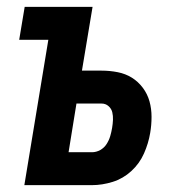

<svg xmlns="http://www.w3.org/2000/svg" viewBox="-20 -540 540 560"><path d="M51 0 121 -424H36L52 -520H250L219 -334H276Q300 -334 323 -329.5Q346 -325 364.5 -313.5Q383 -302 396.5 -284Q410 -266 416 -244.5Q422 -223 422 -199Q422 -175 418 -152Q413 -122 400 -92.5Q387 -63 363 -41Q339 -19 308.5 -9.5Q278 0 248 0ZM248 -96Q261 -96 272.5 -102.5Q284 -109 291 -120Q298 -131 301.5 -143Q305 -155 307 -167Q309 -179 309.5 -190.5Q310 -202 307.5 -212.5Q305 -223 296.5 -230.5Q288 -238 276 -238H203L180 -96Z"/></svg>

Font: Iosevka Oblique
Style: Bold
Weight: 700
Italic angle: -9°
Monospace: yes
Designer: Belleve Invis
Foundry: Belleve Invis
Version: Version 32.5.0; ttfautohint (v1.8.4)